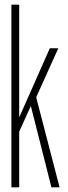

<svg xmlns="http://www.w3.org/2000/svg" viewBox="-20 -805 292 825"><path d="M29 0V-785H62.5V-300.5L194 -597.5H230.5L135.5 -387L236 0H201L112.5 -349.5L62.5 -239.5V0Z"/></svg>

Font: Anybody Condensed ExtraLight
Style: Regular
Weight: 200
Width: 3
Designer: Tyler Finck
Foundry: Etcetera Type Company
Version: Version 1.010; ttfautohint (v1.8.3) -l 8 -r 50 -G 200 -x 14 